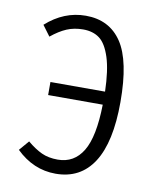

<svg xmlns="http://www.w3.org/2000/svg" viewBox="-68 -587 528 651"><g transform="rotate(10 196.5 -261.5)"><path d="M175.8 -534.2Q257.3 -534.2 299.6 -470.9Q341.8 -407.7 341.8 -266.1Q341.8 -127.9 297.1 -58.3Q252.4 11.2 167 11.2Q90.3 11.2 30.8 -46.9L60.1 -81.1Q86.4 -59.1 110.1 -48.1Q133.8 -37.1 166 -37.1Q222.2 -37.1 252.2 -86.7Q282.2 -136.2 284.2 -247.1H96.2V-292H284.2Q282.2 -365.2 268.1 -409.2Q253.9 -453.1 231.4 -470Q209 -486.8 174.8 -486.8Q144 -486.8 118.7 -476.1Q93.3 -465.3 65.9 -442.9L39.1 -479Q100.6 -534.2 175.8 -534.2Z"/></g></svg>

Font: Fira Sans Compressed Light
Style: Regular
Weight: 300
Width: 1
Designer: Carrois Corporate & Edenspiekermann AG
Foundry: Carrois Corporate GbR & Edenspiekermann AG
Version: Version 4.203;PS 004.203;hotconv 1.0.88;makeotf.lib2.5.64775